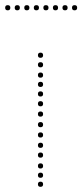

<svg xmlns="http://www.w3.org/2000/svg" viewBox="-61 -724 319 744"><path d="M96 -231Q86 -231 86 -241Q86 -251 96 -251Q106 -251 106 -241Q106 -231 96 -231ZM96 -191Q86 -191 86 -201Q86 -211 96 -211Q106 -211 106 -201Q106 -191 96 -191ZM96 -151Q86 -151 86 -161Q86 -171 96 -171Q106 -171 106 -161Q106 -151 96 -151ZM96 -113Q86 -113 86 -123Q86 -133 96 -133Q106 -133 106 -123Q106 -113 96 -113ZM96 -71Q86 -71 86 -81Q86 -91 96 -91Q106 -91 106 -81Q106 -71 96 -71ZM96 -35Q86 -35 86 -45Q86 -55 96 -55Q106 -55 106 -45Q106 -35 96 -35ZM96 0Q86 0 86 -10Q86 -20 96 -20Q106 -20 106 -10Q106 0 96 0ZM96 -500Q86 -500 86 -510Q86 -520 96 -520Q106 -520 106 -510Q106 -500 96 -500ZM96 -387Q86 -387 86 -397Q86 -407 96 -407Q106 -407 106 -397Q106 -387 96 -387ZM96 -350Q86 -350 86 -360Q86 -370 96 -370Q106 -370 106 -360Q106 -350 96 -350ZM96 -312Q86 -312 86 -322Q86 -332 96 -332Q106 -332 106 -322Q106 -312 96 -312ZM96 -272Q86 -272 86 -282Q86 -292 96 -292Q106 -292 106 -282Q106 -272 96 -272ZM96 -423Q86 -423 86 -433Q86 -443 96 -443Q106 -443 106 -433Q106 -423 96 -423ZM96 -463Q86 -463 86 -473Q86 -483 96 -483Q106 -483 106 -473Q106 -463 96 -463ZM-31 -684Q-41 -684 -41 -694Q-41 -704 -31 -704Q-21 -704 -21 -694Q-21 -684 -31 -684ZM6 -684Q-4 -684 -4 -694Q-4 -704 6 -704Q16 -704 16 -694Q16 -684 6 -684ZM43 -684Q33 -684 33 -694Q33 -704 43 -704Q53 -704 53 -694Q53 -684 43 -684ZM80 -684Q70 -684 70 -694Q70 -704 80 -704Q90 -704 90 -694Q90 -684 80 -684ZM117 -684Q107 -684 107 -694Q107 -704 117 -704Q127 -704 127 -694Q127 -684 117 -684ZM154 -684Q144 -684 144 -694Q144 -704 154 -704Q164 -704 164 -694Q164 -684 154 -684ZM191 -684Q181 -684 181 -694Q181 -704 191 -704Q201 -704 201 -694Q201 -684 191 -684ZM228 -684Q218 -684 218 -694Q218 -704 228 -704Q238 -704 238 -694Q238 -684 228 -684Z"/></svg>

Font: Raleway Dots
Style: Regular
Weight: 400
Designer: Matt McInerney, Pablo Impallari, Rodrigo Fuenzalida, Brenda Gallo
Foundry: Matt McInerney, Pablo Impallari, Rodrigo Fuenzalida, Brenda Gallo
Version: Version 1.000